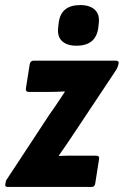

<svg xmlns="http://www.w3.org/2000/svg" viewBox="-35 -736 487 756"><path d="M-4 0Q-17 0 -14 -11L-13 -16Q-12 -26 -6 -33L161 -287Q177 -309 191.5 -331Q206 -353 220 -374V-376Q200 -375 185 -374.5Q170 -374 153 -374H79Q65 -374 67 -388L82 -483Q85 -497 96 -497H422Q434 -497 432 -486L431 -482Q429 -470 418 -454L259 -215Q244 -192 228.5 -169.5Q213 -147 197 -124V-122Q214 -123 229 -123Q244 -123 261 -123H343Q358 -123 355 -109L340 -14Q338 0 327 0ZM266 -556Q229 -556 209.5 -574Q190 -592 194 -627L196 -645Q204 -716 281 -716Q319 -716 338.5 -697.5Q358 -679 354 -645L352 -627Q343 -556 266 -556Z"/></svg>

Font: Sofia Sans Condensed Black
Style: Italic
Weight: 900
Italic angle: -9°
Version: Version 4.100